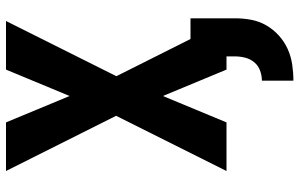

<svg xmlns="http://www.w3.org/2000/svg" viewBox="-199 -576 998 640"><g transform="rotate(-90 300.0 -256.0)"><path d="M351 223V118Q368 118 384.5 112Q401 106 412 93Q423 80 427.5 63Q432 46 432 29V0H388L300 -212L212 0H50L234 -368L50 -735H212L300 -523L388 -735H550L366 -367L490 -120H559V29Q559 56 554 82.5Q549 109 535.5 132.5Q522 156 501.5 174.5Q481 193 456.5 204Q432 215 405 219Q378 223 351 223Z"/></g></svg>

Font: Iosevka Heavy Extended
Style: Regular
Weight: 900
Width: 7
Monospace: yes
Designer: Belleve Invis
Foundry: Belleve Invis
Version: Version 32.5.0; ttfautohint (v1.8.4)